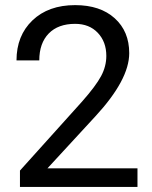

<svg xmlns="http://www.w3.org/2000/svg" viewBox="-20 -741 602 761"><path d="M524.9 0H59.1V-64.9L305.2 -338.4Q359.9 -400.4 380.6 -439.2Q401.4 -478 401.4 -519.5Q401.4 -575.2 367.7 -610.8Q334 -646.5 277.8 -646.5Q210.4 -646.5 173.1 -608.2Q135.7 -569.8 135.7 -501.5H45.4Q45.4 -599.6 108.6 -660.2Q171.9 -720.7 277.8 -720.7Q377 -720.7 434.6 -668.7Q492.2 -616.7 492.2 -530.3Q492.2 -425.3 358.4 -280.3L168 -73.7H524.9Z"/></svg>

Font: RobotoSquareBracket
Style: Square-Bracket
Weight: 400
Version: Version 2.137; 2017